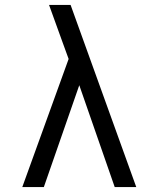

<svg xmlns="http://www.w3.org/2000/svg" viewBox="-20 -755 640 775"><path d="M70 0 257 -517 229 -594Q216 -629 203.5 -664.5Q191 -700 178 -735H265L530 0H443L300 -411L157 0Z"/></svg>

Font: Iosevka Fixed Extended
Style: Regular
Weight: 400
Width: 7
Monospace: yes
Designer: Belleve Invis
Foundry: Belleve Invis
Version: Version 24.1.1; ttfautohint (v1.8.4)